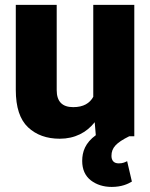

<svg xmlns="http://www.w3.org/2000/svg" viewBox="-20 -548 604 772"><path d="M491.2 100.1C482.9 104 474.6 108.9 457.5 108.9C436 108.9 428.2 95.7 428.2 78.6C428.2 45.9 447.3 25.9 499.5 0H520V-528.3H355V-158.7C340.8 -132.8 315.4 -117.2 274.4 -117.2C230 -117.2 208 -140.1 208 -185.5V-528.3H43.5V-186.5C43.5 -116.7 60.1 -66.9 92.8 -36.1C125.5 -5.4 168 9.8 220.2 9.8C280.8 9.8 328.1 -15.1 360.8 -56.6L365.2 -4.4C322.8 26.4 310.5 62 310.5 99.1C310.5 133.3 322.3 159.2 345.2 177.2C368.2 194.8 396.5 203.6 429.2 203.6C468.8 203.6 494.1 191.9 510.3 182.1Z"/></svg>

Font: Vazirmatn Black
Style: Regular
Weight: 900
Designer: Saber Rastikerdar
Foundry: Saber Rastikerdar
Version: Version 33.003